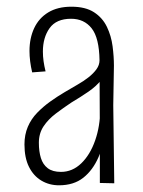

<svg xmlns="http://www.w3.org/2000/svg" viewBox="-20 -546 427 573"><path d="M278 0V-137L277 -366Q276 -433 253.5 -461.5Q231 -490 192 -490Q148 -490 128 -462Q108 -434 108 -392Q108 -378 110 -363.5Q112 -349 116 -333L76 -330Q72 -347 70 -363Q68 -379 68 -394Q68 -432 82 -462Q96 -492 124 -509Q152 -526 193 -526Q235 -526 260.5 -509.5Q286 -493 299 -466Q312 -439 316 -408Q320 -377 320 -350L318 -232L321 1ZM156 7Q127 7 103.5 -7Q80 -21 66.5 -48Q53 -75 53 -115Q53 -144 63 -167.5Q73 -191 91 -209.5Q109 -228 130 -243Q151 -258 173 -271Q193 -283 211.5 -293.5Q230 -304 244.5 -315.5Q259 -327 268 -339.5Q277 -352 277 -366L299 -356Q299 -329 283.5 -309Q268 -289 244 -272.5Q220 -256 193 -240Q169 -224 146.5 -207Q124 -190 110 -169Q96 -148 96 -120Q96 -94 102 -74.5Q108 -55 122.5 -44Q137 -33 162 -33Q196 -33 222.5 -58.5Q249 -84 264 -127Q279 -170 279 -220L306 -267Q305 -214 298 -165Q291 -116 274 -77Q257 -38 228.5 -15.5Q200 7 156 7Z"/></svg>

Font: Truculenta ExtraLight
Style: Regular
Weight: 250
Version: Version 1.002